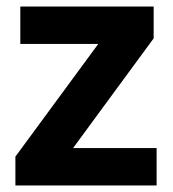

<svg xmlns="http://www.w3.org/2000/svg" viewBox="-20 -566 528 586"><path d="M458 0H27V-88L280 -432H42V-546H449V-449L203 -114H458Z"/></svg>

Font: Noto Sans Medefaidrin
Style: Bold
Weight: 700
Designer: Dalton Maag Ltd
Foundry: Dalton Maag Ltd
Version: Version 1.002; ttfautohint (v1.8.4.7-5d5b)